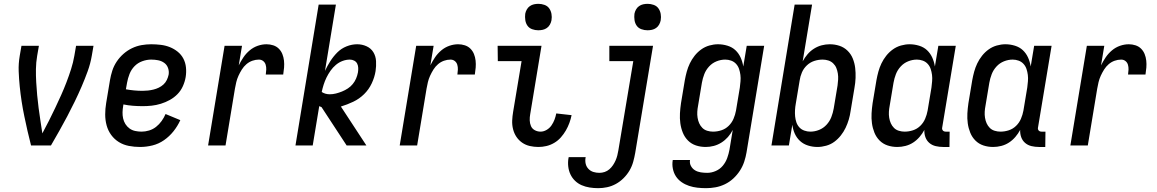

<svg xmlns="http://www.w3.org/2000/svg" viewBox="-20 -759 6040 1002"><path d="M246 0H142Q132 -38 123.5 -76Q115 -114 107 -152Q99 -190 93 -229Q87 -268 83 -307.5Q79 -347 77.5 -387Q76 -427 83 -468L92 -520H183L174 -468Q168 -433 167.5 -398.5Q167 -364 169 -330Q171 -296 174 -262.5Q177 -229 181.5 -195.5Q186 -162 191 -129Q196 -96 201 -63Q219 -96 235.5 -129Q252 -162 268 -195.5Q284 -229 299 -262.5Q314 -296 327 -330Q340 -364 351 -398.5Q362 -433 368 -468L377 -520H468L459 -468Q452 -427 437.5 -387Q423 -347 406 -307.5Q389 -268 370 -229Q351 -190 331 -152Q311 -114 289.5 -76Q268 -38 246 0Z M711 8Q681 8 652.5 2.5Q624 -3 600.5 -17.5Q577 -32 560.5 -54.5Q544 -77 536.5 -104.5Q529 -132 529 -161.5Q529 -191 534 -221L554 -341Q558 -365 566 -390Q574 -415 589 -437.5Q604 -460 624.5 -478Q645 -496 669 -507.5Q693 -519 718.5 -523.5Q744 -528 769 -528Q794 -528 819 -525Q844 -522 866.5 -513Q889 -504 907.5 -489Q926 -474 937 -453Q948 -432 950.5 -407Q953 -382 949 -357Q945 -333 934.5 -309.5Q924 -286 906.5 -268Q889 -250 866.5 -237.5Q844 -225 819.5 -217.5Q795 -210 771.5 -207.5Q748 -205 725 -205Q699 -205 673.5 -207Q648 -209 624 -214L623 -207Q620 -190 619.5 -173.5Q619 -157 622.5 -141Q626 -125 634.5 -111.5Q643 -98 656 -88.5Q669 -79 685.5 -75.5Q702 -72 719 -72Q738 -72 758 -78Q778 -84 794.5 -97Q811 -110 823.5 -127.5Q836 -145 844 -164L921 -132Q907 -101 885.5 -74Q864 -47 836 -27.5Q808 -8 775.5 0Q743 8 711 8ZM724 -285Q738 -285 752 -286.5Q766 -288 780.5 -291.5Q795 -295 808.5 -301.5Q822 -308 833 -318Q844 -328 850.5 -341.5Q857 -355 860 -369Q863 -387 857 -404Q851 -421 837 -431Q823 -441 805.5 -444.5Q788 -448 769 -448Q746 -448 722.5 -439.5Q699 -431 682 -413.5Q665 -396 656 -373Q647 -350 643 -327L637 -293Q659 -289 680.5 -287Q702 -285 724 -285Z M1066 0 1152 -520H1243L1226 -418Q1237 -440 1250.5 -460Q1264 -480 1283 -496Q1302 -512 1325 -520Q1348 -528 1371 -528Q1389 -528 1406 -522.5Q1423 -517 1435 -505Q1447 -493 1453.5 -477Q1460 -461 1462 -443Q1464 -425 1462.5 -406.5Q1461 -388 1458 -370H1367Q1369 -383 1369.5 -396Q1370 -409 1366.5 -421Q1363 -433 1353.5 -440.5Q1344 -448 1331 -448Q1314 -448 1297 -442Q1280 -436 1266 -424Q1252 -412 1242 -396Q1232 -380 1224.5 -363.5Q1217 -347 1213 -330Q1209 -313 1206 -296L1157 0Z M1522 0 1643 -735H1733L1676 -389Q1688 -415 1704 -440Q1720 -465 1740.5 -485.5Q1761 -506 1788.5 -517Q1816 -528 1844 -528Q1870 -528 1893 -517.5Q1916 -507 1928.5 -486.5Q1941 -466 1942.5 -440Q1944 -414 1940 -388Q1935 -356 1920 -324Q1905 -292 1880 -267.5Q1855 -243 1823.5 -228Q1792 -213 1759 -203L1892 0H1789L1658 -200Q1655 -201 1652 -202.5Q1649 -204 1646 -205L1612 0ZM1701 -267Q1717 -267 1733 -271Q1749 -275 1765 -281.5Q1781 -288 1795.5 -297.5Q1810 -307 1821 -320.5Q1832 -334 1838.5 -349.5Q1845 -365 1848 -381Q1850 -393 1849.5 -405Q1849 -417 1844 -427Q1839 -437 1828.5 -442.5Q1818 -448 1806 -448Q1787 -448 1768 -441Q1749 -434 1733 -420.5Q1717 -407 1705 -390Q1693 -373 1684 -354.5Q1675 -336 1669 -317Q1663 -298 1659 -279Q1668 -273 1678.5 -270Q1689 -267 1701 -267Z M2066 0 2152 -520H2243L2226 -418Q2237 -440 2250.5 -460Q2264 -480 2283 -496Q2302 -512 2325 -520Q2348 -528 2371 -528Q2389 -528 2406 -522.5Q2423 -517 2435 -505Q2447 -493 2453.5 -477Q2460 -461 2462 -443Q2464 -425 2462.5 -406.5Q2461 -388 2458 -370H2367Q2369 -383 2369.5 -396Q2370 -409 2366.5 -421Q2363 -433 2353.5 -440.5Q2344 -448 2331 -448Q2314 -448 2297 -442Q2280 -436 2266 -424Q2252 -412 2242 -396Q2232 -380 2224.5 -363.5Q2217 -347 2213 -330Q2209 -313 2206 -296L2157 0Z M2790 8Q2767 8 2745 3Q2723 -2 2705 -14.5Q2687 -27 2675 -45Q2663 -63 2657.5 -85Q2652 -107 2653 -130Q2654 -153 2658 -176L2702 -440H2578L2577 -520H2806L2747 -163Q2744 -147 2744.5 -131Q2745 -115 2751 -101Q2757 -87 2771 -79.5Q2785 -72 2801 -72Q2817 -72 2832.5 -81Q2848 -90 2858 -104.5Q2868 -119 2874 -135Q2880 -151 2883 -167L2963 -158Q2959 -138 2951.5 -117.5Q2944 -97 2933 -78Q2922 -59 2907 -42Q2892 -25 2872.5 -13.5Q2853 -2 2832 3Q2811 8 2790 8ZM2789 -601Q2773 -601 2757.5 -606.5Q2742 -612 2733 -624.5Q2724 -637 2721.5 -653.5Q2719 -670 2721 -687Q2723 -698 2729 -709Q2735 -720 2745 -727Q2755 -734 2766.5 -736.5Q2778 -739 2790 -739Q2806 -739 2821.5 -733.5Q2837 -728 2846 -715.5Q2855 -703 2858 -686.5Q2861 -670 2858 -653Q2856 -642 2850 -631Q2844 -620 2834 -613Q2824 -606 2812.5 -603.5Q2801 -601 2789 -601Z M3102 223Q3079 223 3057 219.5Q3035 216 3015.5 207.5Q2996 199 2981 184.5Q2966 170 2957 151Q2948 132 2945.5 109.5Q2943 87 2947 65L2948 61H3037L3036 63Q3033 80 3036.5 95.5Q3040 111 3051 122.5Q3062 134 3077 138.5Q3092 143 3108 143Q3122 143 3135.5 138.5Q3149 134 3160 124.5Q3171 115 3179 103Q3187 91 3192.5 78.5Q3198 66 3201.5 52.5Q3205 39 3207 26L3285 -440H3160V-520H3388L3295 39Q3291 62 3284.5 85.5Q3278 109 3265.5 130.5Q3253 152 3234.5 170.5Q3216 189 3194 201Q3172 213 3148.5 218Q3125 223 3102 223ZM3359 -601Q3343 -601 3327.5 -606.5Q3312 -612 3303 -624.5Q3294 -637 3291.5 -653.5Q3289 -670 3291 -687Q3293 -698 3299 -709Q3305 -720 3315 -727Q3325 -734 3336.5 -736.5Q3348 -739 3360 -739Q3376 -739 3391.5 -733.5Q3407 -728 3416 -715.5Q3425 -703 3428 -686.5Q3431 -670 3428 -653Q3426 -642 3420 -631Q3414 -620 3404 -613Q3394 -606 3382.5 -603.5Q3371 -601 3359 -601Z M3665 223Q3642 223 3619.5 220.5Q3597 218 3576 211Q3555 204 3537 191.5Q3519 179 3507.5 161.5Q3496 144 3491.5 121.5Q3487 99 3491 76H3581Q3578 93 3586 107.5Q3594 122 3607.5 130Q3621 138 3637.5 140.5Q3654 143 3671 143Q3693 143 3715 133.5Q3737 124 3752 106Q3767 88 3775 66Q3783 44 3787 22L3804 -81Q3794 -61 3779 -44Q3764 -27 3745 -15Q3726 -3 3705 2.5Q3684 8 3663 8Q3636 8 3612 0Q3588 -8 3570.5 -25.5Q3553 -43 3543.5 -66.5Q3534 -90 3530.5 -115.5Q3527 -141 3528.5 -167.5Q3530 -194 3534 -221L3554 -341Q3558 -363 3564 -385Q3570 -407 3580 -428Q3590 -449 3605 -468Q3620 -487 3639.5 -501Q3659 -515 3682 -521.5Q3705 -528 3727 -528Q3752 -528 3776.5 -520.5Q3801 -513 3818 -497Q3835 -481 3845 -459Q3855 -437 3859 -412L3877 -520H3968L3876 36Q3872 60 3864 84.5Q3856 109 3841.5 131.5Q3827 154 3807 172.5Q3787 191 3763 202.5Q3739 214 3714 218.5Q3689 223 3665 223ZM3701 -72Q3723 -72 3744.5 -79Q3766 -86 3782.5 -102Q3799 -118 3808 -139Q3817 -160 3821 -182L3841 -302Q3843 -318 3844.5 -335Q3846 -352 3844 -368Q3842 -384 3837 -399Q3832 -414 3821.5 -425.5Q3811 -437 3796 -442.5Q3781 -448 3765 -448Q3742 -448 3719.5 -439Q3697 -430 3680.5 -412Q3664 -394 3655.5 -372Q3647 -350 3643 -327L3623 -207Q3620 -192 3619 -176Q3618 -160 3620.5 -144.5Q3623 -129 3629 -115.5Q3635 -102 3645.5 -91.5Q3656 -81 3671 -76.5Q3686 -72 3701 -72Z M4246 8Q4221 8 4197 0.5Q4173 -7 4155.5 -23Q4138 -39 4128 -61Q4118 -83 4115 -108L4097 0H4006L4127 -735H4218L4169 -439Q4180 -459 4194.5 -476Q4209 -493 4228 -505Q4247 -517 4268 -522.5Q4289 -528 4310 -528Q4337 -528 4361 -520Q4385 -512 4403 -494.5Q4421 -477 4430.5 -453.5Q4440 -430 4443 -404.5Q4446 -379 4445 -352.5Q4444 -326 4439 -299L4419 -179Q4416 -157 4409.5 -135Q4403 -113 4393 -92Q4383 -71 4368 -52Q4353 -33 4334 -19Q4315 -5 4291.5 1.5Q4268 8 4246 8ZM4209 -72Q4232 -72 4254.5 -81Q4277 -90 4293.5 -108Q4310 -126 4318.5 -148Q4327 -170 4331 -193L4351 -313Q4353 -328 4354 -344Q4355 -360 4352.5 -375.5Q4350 -391 4344.5 -404.5Q4339 -418 4328 -428.5Q4317 -439 4302.5 -443.5Q4288 -448 4273 -448Q4251 -448 4229.5 -441Q4208 -434 4191 -418Q4174 -402 4165 -381Q4156 -360 4153 -338L4133 -218Q4130 -202 4129 -185Q4128 -168 4129.5 -152Q4131 -136 4136 -121Q4141 -106 4151.5 -94.5Q4162 -83 4177.5 -77.5Q4193 -72 4209 -72Z M4663 8Q4636 8 4612 0Q4588 -8 4570.5 -25.5Q4553 -43 4543.5 -66.5Q4534 -90 4530.5 -115.5Q4527 -141 4528.5 -167.5Q4530 -194 4534 -221L4554 -341Q4558 -363 4564 -385Q4570 -407 4580 -428Q4590 -449 4605 -468Q4620 -487 4639.5 -501Q4659 -515 4682 -521.5Q4705 -528 4727 -528Q4752 -528 4776.5 -520.5Q4801 -513 4818 -497Q4835 -481 4845 -459Q4855 -437 4859 -412L4877 -520H4968L4897 -93Q4896 -89 4897 -85Q4898 -81 4900.5 -78Q4903 -75 4907 -73.5Q4911 -72 4916 -72H4936L4935 8H4902Q4882 8 4863 3.5Q4844 -1 4830 -13Q4816 -25 4809.5 -43Q4803 -61 4804 -81Q4794 -62 4779 -44.5Q4764 -27 4745.5 -15Q4727 -3 4705.5 2.5Q4684 8 4663 8ZM4701 -72Q4723 -72 4744.5 -79Q4766 -86 4782.5 -102Q4799 -118 4808 -139Q4817 -160 4821 -182L4841 -302Q4843 -318 4844.5 -335Q4846 -352 4844 -368Q4842 -384 4837 -399Q4832 -414 4821.5 -425.5Q4811 -437 4796 -442.5Q4781 -448 4765 -448Q4742 -448 4719.5 -439Q4697 -430 4680.5 -412Q4664 -394 4655.5 -372Q4647 -350 4643 -327L4623 -207Q4620 -192 4619 -176Q4618 -160 4620.5 -144.5Q4623 -129 4629 -115.5Q4635 -102 4645.5 -91.5Q4656 -81 4671 -76.5Q4686 -72 4701 -72Z M5163 8Q5136 8 5112 0Q5088 -8 5070.5 -25.5Q5053 -43 5043.5 -66.5Q5034 -90 5030.5 -115.5Q5027 -141 5028.5 -167.5Q5030 -194 5034 -221L5054 -341Q5058 -363 5064 -385Q5070 -407 5080 -428Q5090 -449 5105 -468Q5120 -487 5139.5 -501Q5159 -515 5182 -521.5Q5205 -528 5227 -528Q5252 -528 5276.5 -520.5Q5301 -513 5318 -497Q5335 -481 5345 -459Q5355 -437 5359 -412L5377 -520H5468L5397 -93Q5396 -89 5397 -85Q5398 -81 5400.5 -78Q5403 -75 5407 -73.5Q5411 -72 5416 -72H5436L5435 8H5402Q5382 8 5363 3.5Q5344 -1 5330 -13Q5316 -25 5309.5 -43Q5303 -61 5304 -81Q5294 -62 5279 -44.5Q5264 -27 5245.5 -15Q5227 -3 5205.5 2.5Q5184 8 5163 8ZM5201 -72Q5223 -72 5244.5 -79Q5266 -86 5282.5 -102Q5299 -118 5308 -139Q5317 -160 5321 -182L5341 -302Q5343 -318 5344.5 -335Q5346 -352 5344 -368Q5342 -384 5337 -399Q5332 -414 5321.5 -425.5Q5311 -437 5296 -442.5Q5281 -448 5265 -448Q5242 -448 5219.5 -439Q5197 -430 5180.5 -412Q5164 -394 5155.5 -372Q5147 -350 5143 -327L5123 -207Q5120 -192 5119 -176Q5118 -160 5120.5 -144.5Q5123 -129 5129 -115.5Q5135 -102 5145.5 -91.5Q5156 -81 5171 -76.5Q5186 -72 5201 -72Z M5566 0 5652 -520H5743L5726 -418Q5737 -440 5750.5 -460Q5764 -480 5783 -496Q5802 -512 5825 -520Q5848 -528 5871 -528Q5889 -528 5906 -522.5Q5923 -517 5935 -505Q5947 -493 5953.5 -477Q5960 -461 5962 -443Q5964 -425 5962.5 -406.5Q5961 -388 5958 -370H5867Q5869 -383 5869.5 -396Q5870 -409 5866.5 -421Q5863 -433 5853.5 -440.5Q5844 -448 5831 -448Q5814 -448 5797 -442Q5780 -436 5766 -424Q5752 -412 5742 -396Q5732 -380 5724.5 -363.5Q5717 -347 5713 -330Q5709 -313 5706 -296L5657 0Z"/></svg>

Font: Iosevka Term Curly Medium
Style: Italic
Weight: 500
Italic angle: -9°
Designer: Belleve Invis
Foundry: Belleve Invis
Version: Version 32.3.0